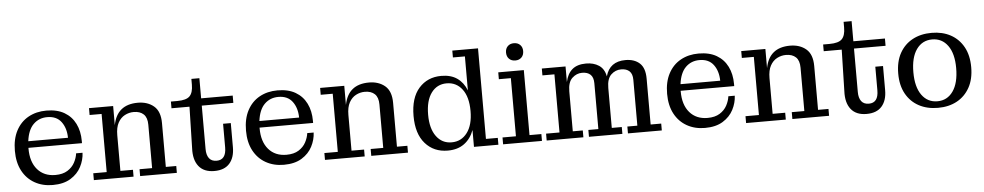

<svg xmlns="http://www.w3.org/2000/svg" viewBox="-40 -1012 6860 1339"><g transform="rotate(-5 3390.5 -342.5)"><path d="M286 9Q215 9 160 -22Q105 -53 74 -111Q43 -169 43 -251Q43 -334 74 -392.5Q105 -451 160 -481.5Q215 -512 286 -512Q361 -512 411.5 -482.5Q462 -453 488 -400.5Q514 -348 514 -279V-264H139V-259Q139 -165 185 -112Q231 -59 310 -59Q362 -59 395.5 -80Q429 -101 446 -133Q463 -165 467 -197H512Q510 -147 485.5 -99.5Q461 -52 411.5 -21.5Q362 9 286 9ZM420 -310Q419 -378 386 -422Q353 -466 288 -466Q230 -466 191 -427.5Q152 -389 142 -310Z M574 0V-48H668V-455H584V-503H753V-369Q780 -511 926 -511Q994 -511 1038 -474Q1082 -437 1082 -355V-48H1155V0H898V-48H986V-352Q986 -402 961 -425.5Q936 -449 892 -449Q859 -449 829.5 -433.5Q800 -418 782 -385Q764 -352 764 -298V-48H852V0Z M1417 10Q1344 10 1308 -35.5Q1272 -81 1276 -162L1283 -452H1157V-499H1202Q1265 -499 1289 -523.5Q1313 -548 1313 -604V-644H1369V-503H1590V-452H1369V-148Q1369 -106 1386.5 -83Q1404 -60 1439 -60Q1506 -60 1506 -148V-313H1560V-144Q1560 -72 1524 -31Q1488 10 1417 10Z M1904 9Q1833 9 1778 -22Q1723 -53 1692 -111Q1661 -169 1661 -251Q1661 -334 1692 -392.5Q1723 -451 1778 -481.5Q1833 -512 1904 -512Q1979 -512 2029.5 -482.5Q2080 -453 2106 -400.5Q2132 -348 2132 -279V-264H1757V-259Q1757 -165 1803 -112Q1849 -59 1928 -59Q1980 -59 2013.5 -80Q2047 -101 2064 -133Q2081 -165 2085 -197H2130Q2128 -147 2103.5 -99.5Q2079 -52 2029.5 -21.5Q1980 9 1904 9ZM2038 -310Q2037 -378 2004 -422Q1971 -466 1906 -466Q1848 -466 1809 -427.5Q1770 -389 1760 -310Z M2192 0V-48H2286V-455H2202V-503H2371V-369Q2398 -511 2544 -511Q2612 -511 2656 -474Q2700 -437 2700 -355V-48H2773V0H2516V-48H2604V-352Q2604 -402 2579 -425.5Q2554 -449 2510 -449Q2477 -449 2447.5 -433.5Q2418 -418 2400 -385Q2382 -352 2382 -298V-48H2470V0Z M3051 10Q2954 10 2894 -58Q2834 -126 2834 -251Q2834 -378 2894 -445.5Q2954 -513 3051 -513Q3118 -513 3161.5 -482.5Q3205 -452 3227 -396V-634H3143V-682H3323V-48H3406V0H3235V-118Q3213 -58 3167 -24Q3121 10 3051 10ZM3083 -45Q3151 -45 3192 -99.5Q3233 -154 3233 -251Q3233 -350 3192 -404Q3151 -458 3083 -458Q3016 -458 2976 -404Q2936 -350 2936 -251Q2936 -154 2976 -99.5Q3016 -45 3083 -45Z M3575 -575Q3548 -575 3531.5 -591.5Q3515 -608 3515 -636Q3515 -663 3531.5 -679.5Q3548 -696 3575 -696Q3602 -696 3618.5 -679.5Q3635 -663 3635 -636Q3635 -608 3618.5 -591.5Q3602 -575 3575 -575ZM3439 0V-48H3533V-455H3449V-503H3628V-48H3711V0Z M3744 0V-48H3838V-455H3754V-503H3920V-394Q3932 -451 3967 -481Q4002 -511 4064 -511Q4117 -511 4154 -486.5Q4191 -462 4201 -409Q4229 -511 4340 -511Q4402 -511 4439 -477.5Q4476 -444 4476 -369V-48H4550V0H4313V-48H4383V-369Q4383 -410 4362.5 -429.5Q4342 -449 4304 -449Q4264 -449 4234 -420.5Q4204 -392 4204 -327V-48H4274V0H4040V-48H4110V-369Q4110 -410 4089.5 -429.5Q4069 -449 4031 -449Q3992 -449 3961.5 -420.5Q3931 -392 3931 -327V-48H4001V0Z M4852 9Q4781 9 4726 -22Q4671 -53 4640 -111Q4609 -169 4609 -251Q4609 -334 4640 -392.5Q4671 -451 4726 -481.5Q4781 -512 4852 -512Q4927 -512 4977.5 -482.5Q5028 -453 5054 -400.5Q5080 -348 5080 -279V-264H4705V-259Q4705 -165 4751 -112Q4797 -59 4876 -59Q4928 -59 4961.5 -80Q4995 -101 5012 -133Q5029 -165 5033 -197H5078Q5076 -147 5051.5 -99.5Q5027 -52 4977.5 -21.5Q4928 9 4852 9ZM4986 -310Q4985 -378 4952 -422Q4919 -466 4854 -466Q4796 -466 4757 -427.5Q4718 -389 4708 -310Z M5140 0V-48H5234V-455H5150V-503H5319V-369Q5346 -511 5492 -511Q5560 -511 5604 -474Q5648 -437 5648 -355V-48H5721V0H5464V-48H5552V-352Q5552 -402 5527 -425.5Q5502 -449 5458 -449Q5425 -449 5395.5 -433.5Q5366 -418 5348 -385Q5330 -352 5330 -298V-48H5418V0Z M5983 10Q5910 10 5874 -35.5Q5838 -81 5842 -162L5849 -452H5723V-499H5768Q5831 -499 5855 -523.5Q5879 -548 5879 -604V-644H5935V-503H6156V-452H5935V-148Q5935 -106 5952.5 -83Q5970 -60 6005 -60Q6072 -60 6072 -148V-313H6126V-144Q6126 -72 6090 -31Q6054 10 5983 10Z M6483 11Q6407 11 6349.5 -20Q6292 -51 6259.5 -109.5Q6227 -168 6227 -251Q6227 -335 6259.5 -393.5Q6292 -452 6349.5 -483Q6407 -514 6483 -514Q6559 -514 6616 -483Q6673 -452 6705.5 -393.5Q6738 -335 6738 -251Q6738 -168 6705.5 -109.5Q6673 -51 6616 -20Q6559 11 6483 11ZM6483 -35Q6552 -35 6592.5 -92.5Q6633 -150 6633 -255Q6633 -356 6592.5 -412Q6552 -468 6483 -468Q6414 -468 6373.5 -411.5Q6333 -355 6333 -251Q6333 -148 6373.5 -91.5Q6414 -35 6483 -35Z"/></g></svg>

Font: Montagu Slab 144pt
Style: Regular
Weight: 400
Designer: Florian Karsten
Foundry: Florian Karsten
Version: Version 1.000; ttfautohint (v1.8.3)